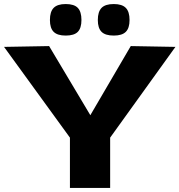

<svg xmlns="http://www.w3.org/2000/svg" viewBox="-21 -930 888 950"><path d="M325 0V-249L-1 -698L222 -702L426 -360L626 -702L847 -698L524 -249V0ZM542 -754Q500 -754 481.5 -772.5Q463 -791 463 -831Q463 -872 481.5 -891Q500 -910 542 -910Q583 -910 601.5 -891Q620 -872 620 -831Q620 -791 601.5 -772.5Q583 -754 542 -754ZM304 -754Q263 -754 244.5 -772.5Q226 -791 226 -831Q226 -872 244.5 -891Q263 -910 304 -910Q346 -910 364 -891Q382 -872 382 -831Q382 -791 364 -772.5Q346 -754 304 -754Z"/></svg>

Font: Georama Extended
Style: Bold
Weight: 700
Width: 7
Designer: Jean-Baptiste Levee
Foundry: Production Type
Version: Version 1.000